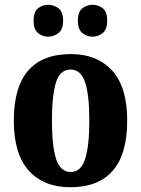

<svg xmlns="http://www.w3.org/2000/svg" viewBox="-20 -776 592 806"><path d="M275 10Q164 10 101 -59.5Q38 -129 38 -270Q38 -549 278 -549Q387 -549 450.5 -480Q514 -411 514 -270Q514 -129 453.5 -59.5Q393 10 275 10ZM277 -54Q320 -54 337.5 -109Q355 -164 355 -270Q355 -376 337.5 -430Q320 -484 276 -484Q232 -484 215 -430Q198 -376 198 -270Q198 -164 215.5 -109Q233 -54 277 -54ZM369 -622Q345 -622 326 -637Q307 -652 307 -689Q307 -727 326 -741.5Q345 -756 369 -756Q392 -756 411 -741.5Q430 -727 430 -689Q430 -652 411 -637Q392 -622 369 -622ZM182 -622Q159 -622 140 -637Q121 -652 121 -689Q121 -727 140 -741.5Q159 -756 182 -756Q205 -756 225 -741.5Q245 -727 245 -689Q245 -652 225 -637Q205 -622 182 -622Z"/></svg>

Font: Noto Serif Hebrew Condensed ExtraBold
Style: Regular
Weight: 800
Width: 3
Designer: Monotype Design Team
Foundry: Monotype Imaging Inc.
Version: Version 2.004; ttfautohint (v1.8.4.7-5d5b)